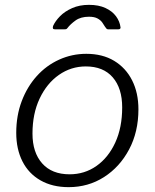

<svg xmlns="http://www.w3.org/2000/svg" viewBox="-20 -762 638 792"><path d="M263 10Q196 10 147 -18Q98 -46 72.5 -96.5Q47 -147 47 -214Q47 -285 69.5 -344.5Q92 -404 131.5 -448Q171 -492 224 -516Q277 -540 336 -540Q403 -540 451 -511Q499 -482 525 -430.5Q551 -379 551 -311Q551 -218 512.5 -145.5Q474 -73 409 -31.5Q344 10 263 10ZM267 -43Q329 -43 378 -77.5Q427 -112 455.5 -174Q484 -236 484 -319Q484 -398 445 -443Q406 -488 334 -488Q273 -488 223 -453Q173 -418 143.5 -355.5Q114 -293 114 -211Q114 -133 154 -88Q194 -43 267 -43ZM207 -641Q200 -641 198.5 -644.5Q197 -648 199 -655Q208 -675 227.5 -695Q247 -715 277.5 -728.5Q308 -742 347 -742Q387 -742 415 -729Q443 -716 458.5 -695Q474 -674 477 -650Q478 -647 476 -644Q474 -641 468 -641H426Q422 -641 419 -644Q416 -647 413 -652Q409 -659 402 -669Q395 -679 382 -686Q369 -693 347 -693Q313 -693 291.5 -677.5Q270 -662 258 -646Q255 -642 252 -641.5Q249 -641 245 -641Z"/></svg>

Font: Libre Franklin Light
Style: Italic
Weight: 300
Italic angle: -8°
Designer: Pablo Impallari, Rodrigo Fuenzalida, Nhung Nguyen
Foundry: Impallari Type
Version: Version 3.000